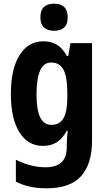

<svg xmlns="http://www.w3.org/2000/svg" viewBox="-20 -781 579 1041"><path d="M215 -557Q259 -557 289.5 -538Q320 -519 343 -477H350L362 -547H479V-18Q479 107 420 173.5Q361 240 232 240Q136 240 66 204V85Q147 126 228 126Q283 126 312.5 99.5Q342 73 342 15V4Q342 -11 343.5 -32.5Q345 -54 347 -72H342Q320 -31 289 -10.5Q258 10 212 10Q132 10 85.5 -63.5Q39 -137 39 -271Q39 -407 86 -482Q133 -557 215 -557ZM257 -442Q178 -442 178 -269Q178 -185 198 -144.5Q218 -104 259 -104Q304 -104 324.5 -140.5Q345 -177 345 -252V-278Q345 -363 324.5 -402.5Q304 -442 257 -442ZM273 -761Q347 -761 347 -687Q347 -649 327.5 -631.5Q308 -614 273 -614Q239 -614 219 -631.5Q199 -649 199 -687Q199 -726 218.5 -743.5Q238 -761 273 -761Z"/></svg>

Font: Noto Sans Lao Condensed
Style: Bold
Weight: 700
Width: 3
Designer: Monotype Design Team
Foundry: Monotype Imaging Inc.
Version: Version 2.003; ttfautohint (v1.8.4.7-5d5b)